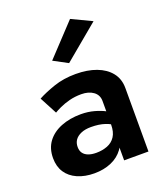

<svg xmlns="http://www.w3.org/2000/svg" viewBox="-136 -824 799 927"><g transform="rotate(-20 263.0 -360.5)"><path d="M156 -137Q156 -158 166.5 -173Q177 -188 198 -197Q219 -206 249 -206Q290 -206 320 -196Q350 -186 378 -165V-228Q369 -239 347 -251Q325 -263 293 -272Q261 -281 224 -281Q167 -281 122 -263Q77 -245 51.5 -211Q26 -177 26 -127Q26 -84 46 -53.5Q66 -23 103.5 -6.5Q141 10 190 10Q238 10 276.5 -6.5Q315 -23 338 -54.5Q361 -86 361 -130L345 -184Q345 -146 330 -123Q315 -100 289 -90Q263 -80 232 -80Q208 -80 191 -86.5Q174 -93 165 -105.5Q156 -118 156 -137ZM115 -329Q126 -336 147.5 -346Q169 -356 197.5 -363.5Q226 -371 259 -371Q297 -371 321 -353.5Q345 -336 345 -305V0H470V-326Q470 -373 444 -405.5Q418 -438 372.5 -455Q327 -472 267 -472Q205 -472 154 -454.5Q103 -437 68 -418ZM436 -682 333 -731 183 -571 256 -532Z"/></g></svg>

Font: Jost SemiBold
Style: Regular
Weight: 600
Version: Version 3.710